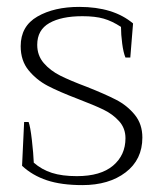

<svg xmlns="http://www.w3.org/2000/svg" viewBox="-20 -527 472 557"><path d="M44 -46 50 -173H63Q68 -160 72.5 -120.5Q77 -81 78 -55Q101 -35 130.5 -25.5Q160 -16 203 -16Q272 -16 308 -46.5Q344 -77 344 -126Q344 -155 325.5 -175.5Q307 -196 280 -209Q253 -222 206 -240Q151 -261 118.5 -278Q86 -295 63 -323Q40 -351 40 -393Q40 -451 88.5 -479Q137 -507 210 -507Q309 -507 366 -459L358 -360H344Q338 -374 334.5 -400.5Q331 -427 331 -449Q305 -466 280.5 -473Q256 -480 219 -480Q158 -480 123 -460Q88 -440 88 -397Q88 -366 107 -344Q126 -322 155 -307.5Q184 -293 232 -275Q285 -254 317 -237.5Q349 -221 371 -194Q393 -167 393 -128Q393 -64 344.5 -27Q296 10 219 10Q158 10 116 -4Q74 -18 44 -46Z"/></svg>

Font: Trirong ExtraLight
Style: Regular
Weight: 275
Designer: Katatrad Team
Foundry: CadsonDemak
Version: Version 1.001